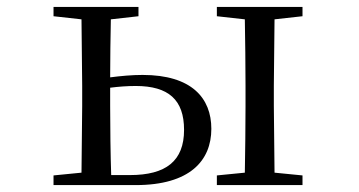

<svg xmlns="http://www.w3.org/2000/svg" viewBox="-20 -536 1040 556"><path d="M135 0H373C530 0 592 -71 592 -163C592 -252 535 -319 393 -319C362 -319 330 -316 299 -312C299 -364 300 -432 301 -480L381 -489V-516H135V-489L216 -480L218 -288V-229L216 -36L135 -28ZM299 -282C323 -285 347 -287 373 -287C468 -287 513 -247 513 -160C513 -70 461 -29 356 -29H302C300 -85 299 -171 299 -229ZM608 -489 689 -480C690 -424 691 -342 691 -288V-229C691 -174 690 -92 689 -36L608 -28V0H856V-28L775 -36L773 -229V-288L775 -480L856 -489V-516H608Z"/></svg>

Font: Harano Aji Mincho TW
Style: Regular
Weight: 400
Foundry: Masamichi Hosoda
Version: HaranoAjiMinchoTW-Regular version 20230610;ttx 4.39.4